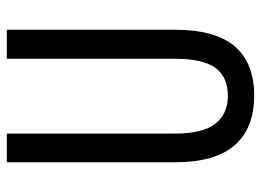

<svg xmlns="http://www.w3.org/2000/svg" viewBox="-121 -633 764 562"><g transform="rotate(-90 261.0 -352.0)"><path d="M455 -224Q455 -103 406 -46.5Q357 10 262 10Q167 10 117 -47Q67 -104 67 -223V-714H151V-222Q151 -140 180 -103.5Q209 -67 262 -67Q316 -67 343 -103Q370 -139 370 -223V-714H455Z"/></g></svg>

Font: Noto Sans Ethiopic ExtraCondensed
Style: Regular
Weight: 400
Width: 2
Designer: Monotype Design Team
Foundry: Monotype Imaging Inc.
Version: Version 2.102; ttfautohint (v1.8.4.7-5d5b)